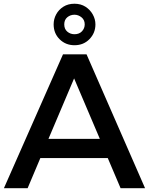

<svg xmlns="http://www.w3.org/2000/svg" viewBox="-20 -984 778 1004"><path d="M738.5 0H610.5L543.5 -157.5H191L124.5 0H0.5L309.5 -700H432.5ZM502 -258 367.5 -574 233.5 -258ZM369.5 -747.5Q323.5 -747.5 292 -778.5Q260.5 -809.5 260.5 -856.5Q260.5 -884.5 273.8 -909Q287 -933.5 311.5 -949Q336 -964.5 369.5 -964.5Q402.5 -964.5 427 -948.8Q451.5 -933 465.2 -908.2Q479 -883.5 479 -856.5Q479 -811.5 448 -779.5Q417 -747.5 369.5 -747.5ZM369.5 -805Q394.5 -805 408.8 -820.5Q423 -836 423 -856.5Q423 -880 406.2 -893.5Q389.5 -907 369.5 -907Q348 -907 332 -893.8Q316 -880.5 316 -856.5Q316 -832 332 -818.5Q348 -805 369.5 -805Z"/></svg>

Font: Argentum Novus Medium
Style: Regular
Weight: 500
Designer: Julieta Ulanovsky (font) & Cristiano Sobral (main changes)
Foundry: Julieta Ulanovsky (font) & Cristiano Sobral (main changes)
Version: Version 3.00;November 27, 2020;FontCreator 13.0.0.2655 64-bi